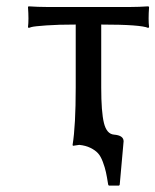

<svg xmlns="http://www.w3.org/2000/svg" viewBox="-20 -455 488 603"><path d="M217.8 -377.9Q162.1 -377.9 125.2 -375.2Q88.4 -372.6 79.1 -370.1L69.8 -367.2L67.9 -370.1Q70.8 -392.6 67.9 -433.1L69.8 -435.1Q100.1 -433.1 125 -433.1H391.1Q415.5 -433.1 445.8 -435.1L448.2 -433.1Q445.3 -392.6 448.2 -370.1L445.8 -367.2Q422.4 -377.9 297.9 -377.9V-180.2Q297.9 -103.5 306.4 -68.8Q314.9 -34.2 337.9 -32.2Q368.2 -29.8 368.2 -11.2L356 125L354 127.9H321.8L319.8 125Q315.9 100.1 312.7 85.7Q309.6 71.3 303 53.5Q296.4 35.6 287.6 26.1Q278.8 16.6 263.9 9.3Q249 2 229 0L209 2.9L208 0Q217.8 -60.1 217.8 -180.2Z"/></svg>

Font: Linear Smooth
Style: Regular
Weight: 400
Designer: Philipp H. Poll, Flanker
Foundry: Philipp H. Poll, reworked by Flanker
Version: Version 1.061 | FøM Fix